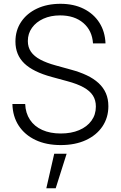

<svg xmlns="http://www.w3.org/2000/svg" viewBox="-20 -759 642 1020"><path d="M302.7 11.7Q225.6 11.7 168.5 -15.4Q111.3 -42.5 79.3 -91.6Q47.4 -140.6 45.9 -206.5H113.8Q115.7 -158.2 139.2 -122.8Q162.6 -87.4 204.6 -68.6Q246.6 -49.8 302.7 -49.8Q358.4 -49.8 400.4 -67.6Q442.4 -85.4 465.8 -117.7Q489.3 -149.9 489.3 -192.9Q489.3 -227.1 473.4 -251.7Q457.5 -276.4 424.1 -294.9Q390.6 -313.5 337.9 -327.6L255.4 -350.1Q155.8 -377 108.9 -422.4Q62 -467.8 62 -538.1Q62 -597.7 92.3 -642.8Q122.6 -688 176.5 -713.4Q230.5 -738.8 301.3 -738.8Q371.6 -738.8 424.6 -712.4Q477.5 -686 507.8 -638.7Q538.1 -591.3 540.5 -528.3H474.1Q469.7 -596.7 422.6 -637Q375.5 -677.2 299.3 -677.2Q249.5 -677.2 210.7 -659.7Q171.9 -642.1 149.9 -611.3Q127.9 -580.6 127.9 -541Q127.9 -508.3 144.5 -484.1Q161.1 -460 194.1 -442.4Q227.1 -424.8 275.4 -411.6L356.4 -389.2Q403.8 -376.5 440.9 -358.9Q478 -341.3 503.7 -317.6Q529.3 -293.9 542.5 -263.7Q555.7 -233.4 555.7 -194.8Q555.7 -134.3 524.4 -87.6Q493.2 -41 436.3 -14.6Q379.4 11.7 302.7 11.7ZM226.1 241.2 268.1 57.6H334L275.9 241.2Z"/></svg>

Font: Inter 28pt Light
Style: Regular
Weight: 300
Designer: Rasmus Andersson
Foundry: rsms
Version: Version 4.001;git-66647c0bb